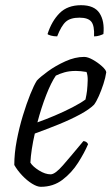

<svg xmlns="http://www.w3.org/2000/svg" viewBox="-20 -719 429 739"><path d="M137 0Q123 0 103.5 -12Q84 -24 65.5 -43.5Q47 -63 35 -84Q35 -129 44.5 -178.5Q54 -228 68 -274Q82 -320 96.5 -356Q111 -392 122 -409Q135 -423 164.5 -444.5Q194 -466 231.5 -483Q269 -500 304 -500Q318 -500 337.5 -489Q357 -478 372.5 -464Q388 -450 389 -441Q386 -420 378 -395.5Q370 -371 360.5 -349.5Q351 -328 342 -316Q324 -298 288 -278.5Q252 -259 206.5 -240.5Q161 -222 114 -205Q107 -175 102.5 -145.5Q98 -116 97 -93Q106 -78 130 -63Q154 -48 175 -48Q192 -48 222.5 -83Q253 -118 301 -176Q314 -175 319 -164Q305 -131 280.5 -92.5Q256 -54 220.5 -27Q185 0 137 0ZM124 -248Q155 -259 190.5 -274Q226 -289 258 -305.5Q290 -322 309 -336Q313 -354 315 -370Q317 -390 317.5 -409.5Q318 -429 313 -442Q302 -444 291 -445Q280 -446 272 -446Q247 -446 228 -440.5Q209 -435 195 -428Q177 -402 158 -353.5Q139 -305 124 -248ZM200 -579Q187 -579 176 -582Q165 -585 163 -588Q179 -638 209.5 -668.5Q240 -699 292 -699Q343 -699 363 -668.5Q383 -638 378 -588Q372 -585 362.5 -582Q353 -579 342 -579Q344 -620 331.5 -635.5Q319 -651 286 -651Q251 -651 233.5 -635.5Q216 -620 200 -579Z"/></svg>

Font: Texturina Thin
Style: Italic
Weight: 100
Italic angle: -11°
Designer: Guillermo Torres Carreño
Foundry: Omnibus-Type
Version: Version 1.002; ttfautohint (v1.8.3)